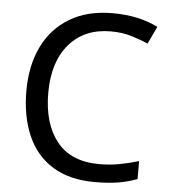

<svg xmlns="http://www.w3.org/2000/svg" viewBox="-52 -772 737 830"><g transform="rotate(5 316.0 -357.0)"><path d="M403 -645Q288 -645 222 -568Q156 -491 156 -357Q156 -224 217.5 -146.5Q279 -69 402 -69Q449 -69 491 -77Q533 -85 573 -97V-19Q533 -4 490.5 3Q448 10 389 10Q280 10 207 -35Q134 -80 97.5 -163Q61 -246 61 -358Q61 -466 100.5 -548.5Q140 -631 217 -677.5Q294 -724 404 -724Q517 -724 601 -682L565 -606Q532 -621 491.5 -633Q451 -645 403 -645Z"/></g></svg>

Font: Noto Sans Old Sogdian
Style: Regular
Weight: 400
Designer: Monotype Design Team
Foundry: Monotype Imaging Inc.
Version: Version 2.002; ttfautohint (v1.8.4.7-5d5b)